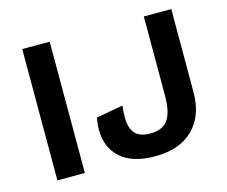

<svg xmlns="http://www.w3.org/2000/svg" viewBox="-96 -791 1102 932"><g transform="rotate(-15 455.5 -325.0)"><path d="M224 0H86V-660H224ZM835 -243Q835 -124 767 -57Q699 10 576 10Q462 10 403 -42.5Q344 -95 344 -186Q344 -214 350 -245L485 -269Q481 -241 481 -213Q481 -156 505 -129.5Q529 -103 580 -103Q644 -103 670.5 -141.5Q697 -180 697 -262V-660H835Z"/></g></svg>

Font: Work Sans SemiBold
Style: Regular
Weight: 600
Designer: Wei Huang
Foundry: Wei Huang
Version: Version 1.500